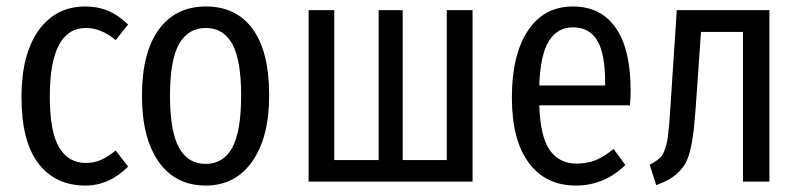

<svg xmlns="http://www.w3.org/2000/svg" viewBox="-20 -557 2456 589"><path d="M241.2 -537.1Q279.8 -537.1 311 -524.2Q342.3 -511.2 373 -481.9L335 -434.1Q290 -471.2 244.1 -471.2Q132.8 -471.2 132.8 -261.2Q132.8 -152.3 161.4 -104.7Q189.9 -57.1 243.2 -57.1Q268.6 -57.1 289.6 -66.4Q310.5 -75.7 335 -95.2L373 -45.9Q314.9 12.2 242.2 12.2Q149.4 12.2 97.7 -55.7Q45.9 -123.5 45.9 -258.8Q45.9 -390.6 98.6 -463.9Q151.4 -537.1 241.2 -537.1Z M611.8 -537.1Q704.6 -537.1 755.1 -468Q805.7 -398.9 805.7 -264.2Q805.7 -135.7 753.9 -61.8Q702.1 12.2 610.8 12.2Q518.6 12.2 467 -60.5Q415.5 -133.3 415.5 -263.2Q415.5 -395.5 467 -466.3Q518.6 -537.1 611.8 -537.1ZM611.8 -471.2Q557.1 -471.2 529.3 -422.1Q501.5 -373 501.5 -263.2Q501.5 -153.8 529.1 -104Q556.6 -54.2 610.8 -54.2Q665 -54.2 692.4 -103.8Q719.7 -153.3 719.7 -264.2Q719.7 -373.5 692.4 -422.4Q665 -471.2 611.8 -471.2Z M1429.7 -525.9V0H926.8V-525.9H1005.4V-65.9H1141.6V-525.9H1215.3V-65.9H1350.6V-525.9Z M1914.6 -278.8Q1914.6 -258.3 1912.6 -233.9H1634.3Q1637.7 -136.2 1667 -95.7Q1696.3 -55.2 1748.5 -55.2Q1781.7 -55.2 1807.9 -65.9Q1834 -76.7 1862.3 -100.1L1898.4 -50.8Q1834 12.2 1746.6 12.2Q1654.3 12.2 1602.3 -57.4Q1550.3 -127 1550.3 -257.8Q1550.3 -389.2 1599.6 -463.1Q1648.9 -537.1 1737.3 -537.1Q1823.2 -537.1 1868.9 -471.7Q1914.6 -406.2 1914.6 -278.8ZM1836.4 -294.9V-304.2Q1836.4 -392.1 1812.3 -432.6Q1788.1 -473.1 1737.3 -473.1Q1690.4 -473.1 1664.1 -431.6Q1637.7 -390.1 1634.3 -294.9Z M2056.2 -525.9H2340.3V0H2259.3V-459H2130.4L2114.3 -228Q2110.8 -183.1 2107.7 -154.5Q2104.5 -126 2098.4 -100.3Q2092.3 -74.7 2084.7 -59.8Q2077.1 -44.9 2063.7 -31Q2050.3 -17.1 2034.2 -7.8Q2018.1 1.5 1993.2 11.2L1973.1 -51.8Q1984.4 -57.1 1992.4 -63Q2000.5 -68.8 2006.8 -75.4Q2013.2 -82 2017.6 -93.5Q2022 -105 2024.9 -116Q2027.8 -127 2030 -147.2Q2032.2 -167.5 2033.7 -185.8Q2035.2 -204.1 2037.1 -235.8Z"/></svg>

Font: Fira Sans Compressed Book
Style: Regular
Weight: 350
Width: 1
Designer: Carrois Corporate & Edenspiekermann AG
Foundry: Carrois Corporate GbR & Edenspiekermann AG
Version: Version 4.203;PS 004.203;hotconv 1.0.88;makeotf.lib2.5.64775